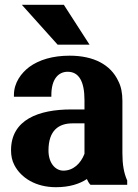

<svg xmlns="http://www.w3.org/2000/svg" viewBox="-20 -770 576 800"><path d="M26 -144C26 -121 30 -101 40 -82C68 -28 130 10 213 10C270 10 312 -4 342 -24C346 -15 350 -7 357 0H510V-18C496 -49 490 -85 490 -132V-350C490 -381 485 -409 473 -432C441 -501 370 -538 270 -538C200 -538 143 -521 102 -491C69 -466 38 -426 38 -374V-367H194V-374C194 -440 223 -471 262 -471C308 -471 332 -432 332 -353V-314H277C142 -314 26 -272 26 -144ZM71 -750 220 -584H353L246 -750ZM182 -143C182 -227 225 -256 282 -256H332V-129C316 -88 285 -59 244 -59C211 -59 182 -90 182 -143Z"/></svg>

Font: Aerodynamic
Style: Bd
Weight: 500
Designer: Google
Version: Version 2.000980; 2014